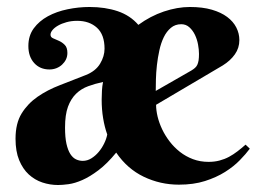

<svg xmlns="http://www.w3.org/2000/svg" viewBox="-20 -527 747 555"><path d="M238.8 -506.8Q284.2 -506.8 320.3 -494.6Q356.4 -482.4 379.9 -455.1Q414.6 -480.5 453.6 -493.7Q492.7 -506.8 528.8 -506.8Q565.4 -506.8 592.3 -499Q619.1 -491.2 636.7 -478Q654.3 -464.8 663.1 -447.5Q671.9 -430.2 671.9 -411.1Q671.9 -388.2 658.9 -369.9Q646 -351.6 624 -337.9L431.2 -224.1Q431.2 -208.5 435.5 -190.2Q439.9 -171.9 448.7 -153.3Q457.5 -134.8 470.5 -117.9Q483.4 -101.1 500.2 -87.9Q517.1 -74.7 537.8 -66.9Q558.6 -59.1 583 -59.1Q600.1 -59.1 614.7 -63Q629.4 -66.9 642.1 -73.7Q654.8 -80.6 666.5 -89.6Q678.2 -98.6 689.9 -108.9L702.1 -97.2Q690.9 -82 673.3 -64Q655.8 -45.9 630.6 -30Q605.5 -14.2 572.5 -3.7Q539.6 6.8 497.1 6.8Q443.4 6.8 395.5 -16.1Q347.7 -39.1 315.9 -85.9Q289.6 -53.7 264.6 -34.9Q239.7 -16.1 218 -6.6Q196.3 2.9 178.2 5.4Q160.2 7.8 147.9 7.8Q124.5 7.8 102.5 0.5Q80.6 -6.8 63.2 -22.7Q45.9 -38.6 35.4 -64Q24.9 -89.4 24.9 -126Q24.9 -170.4 42.5 -199Q60.1 -227.5 88.6 -247.3Q117.2 -267.1 153.6 -281Q189.9 -294.9 228 -310.1Q256.3 -321.3 269.3 -342.8Q282.2 -364.3 282.2 -386.2Q282.2 -426.8 260.3 -446.8Q238.3 -466.8 203.1 -466.8Q186.5 -466.8 172.4 -462.9Q158.2 -459 147.9 -453.1Q137.7 -447.3 131.8 -440.2Q126 -433.1 126 -426.8Q126 -419.4 133.5 -416.3Q141.1 -413.1 150.4 -408.9Q159.7 -404.8 167.2 -397.2Q174.8 -389.6 174.8 -374Q174.8 -363.8 170.7 -355.2Q166.5 -346.7 159.4 -340.1Q152.3 -333.5 142.8 -329.8Q133.3 -326.2 123 -326.2Q95.7 -326.2 78.9 -344.7Q62 -363.3 62 -394Q62 -423.8 77.6 -445.1Q93.3 -466.3 118.4 -480Q143.6 -493.7 175.3 -500.2Q207 -506.8 238.8 -506.8ZM219.2 -62Q232.4 -62 244.1 -69.3Q255.9 -76.7 265.1 -87.6Q274.4 -98.6 281 -112.1Q287.6 -125.5 290 -138.2Q282.2 -160.2 278.1 -185.3Q273.9 -210.4 273.9 -238.8Q273.9 -252.4 274.7 -265.1Q275.4 -277.8 277.8 -290Q254.9 -285.2 234.9 -277.8Q214.8 -270.5 200 -256.1Q185.1 -241.7 176.5 -218.5Q168 -195.3 168 -158.2Q168 -129.9 172.1 -111.3Q176.3 -92.8 183.3 -81.8Q190.4 -70.8 199.7 -66.4Q209 -62 219.2 -62ZM533.2 -323.2Q539.6 -327.1 543.7 -330.8Q547.9 -334.5 550.3 -339.6Q552.7 -344.7 554 -352.3Q555.2 -359.9 555.2 -371.1Q555.2 -383.3 552.5 -398.2Q549.8 -413.1 543.5 -426.3Q537.1 -439.5 527.3 -448.2Q517.6 -457 503.9 -457Q486.3 -457 473.9 -446.5Q461.4 -436 453.4 -419.4Q445.3 -402.8 440.7 -381.6Q436 -360.4 433.6 -338.9Q431.2 -317.4 430.7 -297.6Q430.2 -277.8 430.2 -264.2Z"/></svg>

Font: Berkshire Swash
Style: Regular
Weight: 700
Designer: Astigmatic (AOETI)
Foundry: Astigmatic (AOETI)
Version: Version 1.000